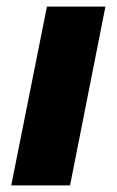

<svg xmlns="http://www.w3.org/2000/svg" viewBox="-20 -561 354 581"><path d="M299 -541 192 0H14L122 -541Z"/></svg>

Font: Gontserrat
Style: Bold Italic
Weight: 700
Italic angle: -11.3°
Designer: Julieta Ulanovsky
Foundry: Julieta Ulanovsky
Version: Version 6.001